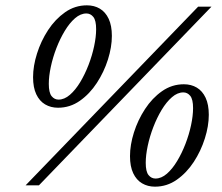

<svg xmlns="http://www.w3.org/2000/svg" viewBox="-20 -695 832 720"><path d="M76 0 723 -670H773L126 0ZM199.5 -321.5Q221.5 -321.5 242.2 -339.5Q263 -357.5 280.8 -387Q298.5 -416.5 312 -451.5Q325.5 -486.5 333 -521.8Q340.5 -557 340.5 -585.5Q340.5 -618.5 330 -631.5Q319.5 -644.5 304 -644.5Q282 -644.5 261.2 -626.5Q240.5 -608.5 222.8 -579Q205 -549.5 191.5 -514.5Q178 -479.5 170.5 -444.2Q163 -409 163 -380.5Q163 -347.5 173.5 -334.5Q184 -321.5 199.5 -321.5ZM306 -675Q333.5 -675 354.5 -662.5Q375.5 -650 387.5 -624.5Q399.5 -599 399.5 -560.5Q399.5 -518.5 384.8 -471.8Q370 -425 343.2 -384Q316.5 -343 279.5 -317Q242.5 -291 197.5 -291Q170.5 -291 149.2 -303.5Q128 -316 116 -341.5Q104 -367 104 -405.5Q104 -447.5 118.8 -494.2Q133.5 -541 160.2 -582Q187 -623 224 -649Q261 -675 306 -675ZM563 -25.5Q585 -25.5 605.8 -43.5Q626.5 -61.5 644.2 -91Q662 -120.5 675.5 -155.5Q689 -190.5 696.5 -225.8Q704 -261 704 -289.5Q704 -322.5 693.5 -335.5Q683 -348.5 667.5 -348.5Q645.5 -348.5 624.8 -330.5Q604 -312.5 586.2 -283Q568.5 -253.5 555 -218.5Q541.5 -183.5 534 -148.2Q526.5 -113 526.5 -84.5Q526.5 -51.5 537 -38.5Q547.5 -25.5 563 -25.5ZM669.5 -379Q697 -379 718 -366.5Q739 -354 751 -328.5Q763 -303 763 -264.5Q763 -222.5 748.2 -175.8Q733.5 -129 706.8 -88Q680 -47 643 -21Q606 5 561 5Q534 5 512.8 -7.5Q491.5 -20 479.5 -45.5Q467.5 -71 467.5 -109.5Q467.5 -151.5 482.2 -198.2Q497 -245 523.8 -286Q550.5 -327 587.5 -353Q624.5 -379 669.5 -379Z"/></svg>

Font: Newsreader 18pt
Style: Italic
Weight: 400
Italic angle: -17°
Version: Version 1.003